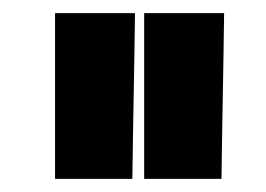

<svg xmlns="http://www.w3.org/2000/svg" viewBox="-20 -754 406 293"><path d="M186 -734H64V-481H182C183 -566 185 -650 186 -734ZM322 -734H200V-481H318C319 -566 321 -650 322 -734Z"/></svg>

Font: Hejaz SemiBold
Style: Regular
Weight: 600
Designer: Bandar Raffah (Arabic) and Santiago Orozco (Latin)
Foundry: Caramella and Typemade
Version: Version 1.010;hotconv 1.0.109;makeotfexe 2.5.65596